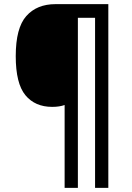

<svg xmlns="http://www.w3.org/2000/svg" viewBox="-20 -780 635 927"><path d="M503 127H439V-694H356V127H292V-273Q267 -264 232 -264Q149 -264 102.5 -320.5Q56 -377 56 -509Q56 -645 107 -702.5Q158 -760 248 -760H503Z"/></svg>

Font: Noto Sans Gujarati UI SemiCondensed Medium
Style: Regular
Weight: 500
Width: 4
Designer: Jelle Bosma - Monotype Design Team, Universal Thirst
Foundry: Monotype Imaging Inc.
Version: Version 2.106; ttfautohint (v1.8.4.7-5d5b)